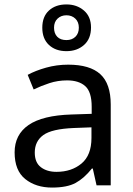

<svg xmlns="http://www.w3.org/2000/svg" viewBox="-20 -837 601 867"><path d="M288 -545Q386 -545 433 -502Q480 -459 480 -365V0H416L399 -76H395Q360 -32 321.5 -11Q283 10 215 10Q142 10 94 -28.5Q46 -67 46 -149Q46 -229 109 -272.5Q172 -316 303 -320L394 -323V-355Q394 -422 365 -448Q336 -474 283 -474Q241 -474 203 -461.5Q165 -449 132 -433L105 -499Q140 -518 188 -531.5Q236 -545 288 -545ZM314 -259Q214 -255 175.5 -227Q137 -199 137 -148Q137 -103 164.5 -82Q192 -61 235 -61Q303 -61 348 -98.5Q393 -136 393 -214V-262ZM280 -606Q231 -606 201 -634Q171 -662 171 -712Q171 -762 201 -789.5Q231 -817 280 -817Q327 -817 359 -789.5Q391 -762 391 -713Q391 -662 359.5 -634Q328 -606 280 -606ZM280 -656Q305 -656 320.5 -671Q336 -686 336 -712Q336 -738 320 -753Q304 -768 280 -768Q256 -768 240 -753Q224 -738 224 -712Q224 -686 238.5 -671Q253 -656 280 -656Z"/></svg>

Font: Noto Sans
Style: Regular
Weight: 400
Designer: Monotype Design Team
Foundry: Monotype Imaging Inc.
Version: Version 2.007